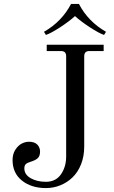

<svg xmlns="http://www.w3.org/2000/svg" viewBox="-20 -940 580 978"><path d="M204 -778Q295 -830 342 -920H382Q429 -830 520 -778L510 -762Q484 -771 438.5 -800.5Q393 -830 362 -858Q331 -830 285.5 -800.5Q240 -771 214 -762ZM44 -125Q44 -155 58 -177Q72 -199 90.5 -208.5Q109 -218 127 -218Q156 -218 170 -203.5Q184 -189 184 -168Q184 -146 173 -135Q162 -124 136 -116Q119 -111 111.5 -104Q104 -97 104 -82Q104 -51 136 -32.5Q168 -14 214 -14Q264 -14 290.5 -52Q317 -90 317 -143V-653Q317 -667 310.5 -673.5Q304 -680 290 -680H218V-712H508V-680H436Q422 -680 415.5 -673.5Q409 -667 409 -653V-194Q409 -144 393 -103.5Q377 -63 349.5 -36.5Q322 -10 287 4Q252 18 214 18Q140 18 92 -20Q44 -58 44 -125Z"/></svg>

Font: Old Standard TT
Style: Regular
Weight: 400
Designer: Alexey Kryukov <alexios@thessalonica.org.ru>
Version: Version 2.2